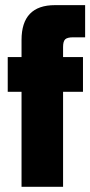

<svg xmlns="http://www.w3.org/2000/svg" viewBox="-20 -720 348 740"><path d="M63 -565.9Q63 -700.2 191.9 -700.2H308.1V-576.2H262.2Q239.3 -576.2 231.2 -568.4Q223.1 -560.5 223.1 -539.1V-500H299.8V-366.2H223.1V0H63V-366.2H9.8V-500H63Z"/></svg>

Font: TASA Orbiter Display Black
Style: Regular
Weight: 900
Designer: Weizhong Zhang
Version: Version 1.000;Glyphs 3.1.2 (3151)